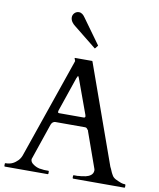

<svg xmlns="http://www.w3.org/2000/svg" viewBox="-100 -1030 918 1108"><g transform="rotate(10 358.5 -476.0)"><path d="M442 -288C442 -285 443 -284 443 -283L517 -75C518 -72 518 -70 518 -68C518 -42 495 -31 474 -26C466 -25 458 -24 450 -22C442 -22 435 -21 428 -20H406C405 -20 404 -20 403 -18C402 -18 402 -17 402 -16V-4C402 -3 402 -2 403 -2C404 0 405 0 406 0H705C707 0 708 0 708 -2C709 -2 709 -3 709 -4V-15C709 -16 709 -18 708 -18C707 -20 706 -20 705 -20C698 -20 690 -21 682 -24C658 -34 636 -40 626 -61C617 -75 614 -89 605 -105L398 -685C397 -686 396 -687 396 -688H295C294 -688 293 -687 293 -686C293 -684 299 -673 299 -670C299 -669 299 -669 298 -668V-667L99 -91C94 -74 87 -62 78 -52C59 -33 40 -20 6 -20C3 -20 2 -19 2 -16V-4C2 -1 3 0 6 0H256C257 0 258 0 259 -2C260 -2 260 -3 260 -4V-16C260 -17 260 -18 259 -18C258 -20 257 -20 256 -20H243C236 -20 227 -20 218 -22C198 -22 177 -32 166 -41C158 -46 150 -56 150 -66V-70L223 -284C223 -285 224 -286 225 -288C228 -296 237 -304 248 -304H421C434 -304 435 -295 442 -288ZM404 -358H260C257 -358 256 -359 254 -360C254 -361 253 -363 253 -365C253 -366 253 -368 254 -370C254 -372 254 -374 255 -375L323 -574L328 -584C328 -587 330 -588 331 -588C332 -588 335 -584 338 -575L411 -375C412 -373 412 -371 412 -370C413 -369 413 -367 413 -366C413 -361 410 -358 404 -358ZM236 -916C236 -895 251 -879 263 -870L395 -764C396 -763 396 -762 397 -762C398 -762 400 -763 401 -764L412 -778C413 -779 414 -780 414 -781C414 -782 413 -783 412 -784L308 -928C299 -941 288 -952 272 -952C252 -952 236 -935 236 -916Z"/></g></svg>

Font: fbb
Style: Regular
Weight: 400
Designer: David J. Perry, Michael Sharpe
Version: Version 1.045